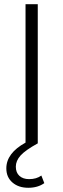

<svg xmlns="http://www.w3.org/2000/svg" viewBox="-20 -680 300 910"><path d="M159 -660V0H158Q100 32 77.5 57Q55 82 55 110Q55 138 72 153.5Q89 169 118 169Q153 169 176 152L190 188Q159 210 114 210Q68 210 39 185Q10 160 10 118Q10 46 101 -4V-660Z"/></svg>

Font: Human Sans Light
Style: Regular
Weight: 300
Designer: Tim Radville
Foundry: Continuum
Version: Version 1.000;FEAKit 1.0